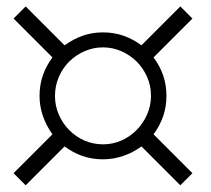

<svg xmlns="http://www.w3.org/2000/svg" viewBox="-20 -568 646 588"><path d="M413.1 -119.6Q388.2 -101.1 357.9 -90.6Q327.6 -80.1 295.4 -80.1Q261.7 -80.1 232.4 -90.3Q203.1 -100.6 177.7 -119.6L58.6 -0.5L21.5 -37.6L140.6 -156.7Q122.1 -182.1 111.6 -212.2Q101.1 -242.2 101.1 -274.4Q101.1 -308.1 111.3 -337.4Q121.6 -366.7 140.6 -392.1L21.5 -511.2L58.6 -548.3L177.7 -429.2Q204.1 -448.2 232.9 -458.5Q261.7 -468.8 295.4 -468.8Q329.1 -468.8 358.4 -458.5Q387.7 -448.2 413.1 -429.2L532.2 -548.3L569.3 -511.2L450.2 -392.1Q469.2 -367.2 479.5 -337.6Q489.7 -308.1 489.7 -274.4Q489.7 -240.7 479.5 -211.4Q469.2 -182.1 450.2 -156.7L569.3 -37.6L532.2 -0.5ZM442.4 -274.4Q442.4 -305.2 430.7 -332Q418.9 -358.9 398.7 -379.2Q378.4 -399.4 351.8 -411.1Q325.2 -422.9 295.4 -422.9Q265.6 -422.9 238.8 -411.1Q211.9 -399.4 191.9 -379.4Q171.9 -359.4 160.2 -332.3Q148.4 -305.2 148.4 -274.4Q148.4 -243.7 160.2 -216.8Q171.9 -189.9 191.9 -169.7Q211.9 -149.4 238.5 -137.7Q265.1 -126 295.4 -126Q325.7 -126 352.3 -137.9Q378.9 -149.9 398.9 -170.4Q418.9 -190.9 430.7 -217.8Q442.4 -244.6 442.4 -274.4Z"/></svg>

Font: XB Kayhan
Style: Regular
Weight: 400
Designer: Behnam
Foundry: Irmug
Version: Version 7.300 2009